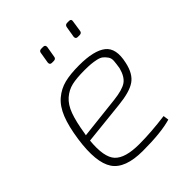

<svg xmlns="http://www.w3.org/2000/svg" viewBox="-195 -792 919 919"><g transform="rotate(-45 264.5 -333.0)"><path d="M240 -594H227Q213 -594 214 -609L223 -663Q224 -678 239 -678H252Q266 -678 265 -663L256 -610Q255 -594 240 -594ZM415 -594H402Q388 -594 389 -609L398 -663Q400 -678 414 -678H427Q442 -678 439 -663L431 -610Q430 -594 415 -594ZM425 -36 429 -8Q361 12 237 12Q118 12 78 -47.5Q38 -107 58 -247Q69 -323 88.5 -371.5Q108 -420 140 -447Q172 -474 211.5 -484Q251 -494 311 -494Q411 -494 453.5 -460.5Q496 -427 477 -344Q464 -283 427.5 -258Q391 -233 311 -225L93 -202Q83 -98 118 -60.5Q153 -23 248 -23Q328 -23 425 -36ZM97 -234 312 -258Q374 -265 400 -283Q426 -301 438 -347Q442 -372 443.5 -390Q445 -408 436 -420.5Q427 -433 417.5 -440.5Q408 -448 390 -452Q372 -456 354.5 -457.5Q337 -459 313 -459Q259 -459 226.5 -451.5Q194 -444 167.5 -421Q141 -398 125.5 -356Q110 -314 99 -244Z"/></g></svg>

Font: Exo 2.0 Extra Light
Style: Italic
Weight: 250
Italic angle: -8°
Designer: Natanael Gama
Version: Version 1.001;PS 001.001;hotconv 1.0.70;makeotf.lib2.5.58329